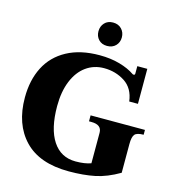

<svg xmlns="http://www.w3.org/2000/svg" viewBox="-132 -1030 1046 1150"><g transform="rotate(15 391.5 -455.0)"><path d="M355 -847Q355 -878 374.5 -899Q394 -920 427 -920Q460 -920 480 -899Q500 -878 500 -847Q500 -816 480 -795.5Q460 -775 427 -775Q394 -775 374.5 -795.5Q355 -816 355 -847ZM32 -350Q32 -458 73.5 -539Q115 -620 198 -665Q281 -710 400 -710Q469 -710 525 -694Q581 -678 617 -653Q620 -650 626 -650Q634 -650 634 -659V-705H696V-488H642Q632 -568 575 -605Q518 -642 446 -642Q383 -642 334.5 -607Q286 -572 259 -506Q232 -440 232 -350Q232 -210 282 -134Q332 -58 424 -58Q481 -58 519 -72V-261Q519 -311 455 -311H440V-348H777V-318Q736 -318 722.5 -302.5Q709 -287 709 -242V-64Q632 -19 561.5 -4.5Q491 10 400 10Q218 10 125 -87Q32 -184 32 -350Z"/></g></svg>

Font: Taviraj ExtraBold
Style: Regular
Weight: 800
Designer: Katatrad Team
Foundry: CadsonDemak
Version: Version 1.001